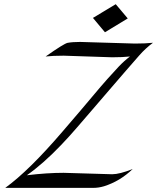

<svg xmlns="http://www.w3.org/2000/svg" viewBox="-20 -909 760 929"><path d="M367.7 -706.1 632.8 -698.2Q685.1 -698.2 720.2 -702.1Q684.1 -675.3 654.3 -641.4Q624.5 -607.4 588.4 -565.9Q552.2 -524.4 510.3 -475.3Q468.3 -426.3 428.7 -380.4Q389.2 -334.5 352.5 -292Q315.9 -249.5 277.3 -209Q190.4 -117.7 109.9 -61Q207 -72.8 287.6 -72.8Q287.6 -72.8 522.5 -65.9Q558.6 -65.9 622.1 -91.3Q561 -32.2 483.4 -7.8Q457 0 432.6 0H5.4Q120.1 -83 281.7 -271.5Q383.3 -389.6 426 -440.9Q468.8 -492.2 499.3 -526.4Q529.8 -560.5 554.9 -587.2Q580.1 -613.8 608.9 -635.7Q573.7 -631.8 522.5 -631.8L288.1 -639.6Q235.8 -639.6 200.7 -635.7Q289.6 -698.2 307.1 -701.7Q330.6 -706.1 367.7 -706.1ZM598.1 -819.8 487.8 -752.9 429.7 -822.3 540 -888.7Z"/></svg>

Font: Fondamento
Style: Italic
Weight: 400
Italic angle: -12°
Version: Version 1.000